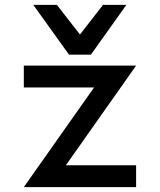

<svg xmlns="http://www.w3.org/2000/svg" viewBox="-20 -770 658 790"><path d="M264 -545 117 -750H214L309 -628L404 -750H500L354 -545ZM78 0 367 -410H78V-500H540L251 -90H540V0Z"/></svg>

Font: Hermit
Style: Regular
Weight: 400
Designer: Pablo Caro
Version: Version 2.000;PS 002.000;hotconv 1.0.88;makeotf.lib2.5.64775